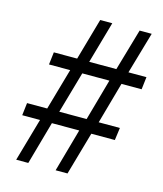

<svg xmlns="http://www.w3.org/2000/svg" viewBox="-108 -795 743 875"><g transform="rotate(15 263.5 -357.0)"><path d="M51 0 109 -203H25L32 -262H127L183 -458H83L90 -517H200L256 -714H313L257 -517H385L442 -714H499L442 -517H527L520 -458H425L370 -262H470L462 -203H351L293 0H237L294 -203H165L108 0ZM184 -262H313L368 -458H240Z"/></g></svg>

Font: Noto Serif SemiCondensed
Style: Italic
Weight: 400
Width: 4
Italic angle: -12°
Designer: Monotype Design Team
Foundry: Monotype Imaging Inc.
Version: Version 2.013